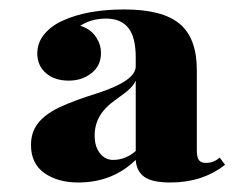

<svg xmlns="http://www.w3.org/2000/svg" viewBox="-20 -742 522 402"><path d="M392.1 -595.2V-426.8Q392.1 -412.6 396.5 -406.7Q400.9 -400.9 411.1 -400.9Q427.7 -400.9 439.9 -412.1L451.2 -397Q403.8 -359.9 336.9 -359.9Q298.3 -359.9 282 -371.8Q265.6 -383.8 264.2 -407.2Q215.3 -359.9 144 -359.9Q101.1 -359.9 73 -379.6Q44.9 -399.4 44.9 -438.5Q44.9 -465.8 60.1 -484.6Q75.2 -503.4 104.5 -517.3Q133.8 -531.2 184.1 -546.9Q264.2 -572.8 264.2 -603V-621.1Q264.2 -664.6 248.5 -683.8Q232.9 -703.1 202.1 -703.1Q171.4 -703.1 147.9 -688Q168.5 -682.1 179.9 -666Q191.4 -649.9 191.4 -630.9Q191.4 -604.5 171.6 -588.9Q151.9 -573.2 124 -573.2Q94.2 -573.2 76.2 -588.9Q58.1 -604.5 58.1 -629.9Q58.1 -652.8 73 -670.7Q87.9 -688.5 112.3 -699.2Q163.1 -722.2 240.2 -722.2Q320.3 -722.2 356.2 -692.1Q392.1 -662.1 392.1 -595.2ZM223.6 -534.2Q199.7 -517.6 189 -499.3Q178.2 -481 178.2 -458Q178.2 -435.1 189.2 -421.1Q200.2 -407.2 216.8 -407.2Q242.7 -407.2 264.2 -425.8V-573.2Q260.7 -564.9 252 -556.4Q243.2 -547.9 223.6 -534.2Z"/></svg>

Font: TypoPRO Playfair Display
Style: Bold
Weight: 700
Designer: Claus Eggers Sørensen
Foundry: Claus Eggers Sørensen
Version: Version 1.004;PS 001.004;hotconv 1.0.70;makeotf.lib2.5.58329